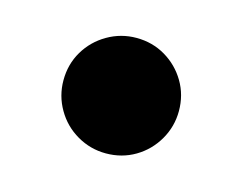

<svg xmlns="http://www.w3.org/2000/svg" viewBox="-47 -548 438 347"><g transform="rotate(15 172.5 -375.0)"><path d="M280 -375Q280 -346 265.5 -321Q251 -296 226.5 -281.5Q202 -267 172 -267Q143 -267 118 -281.5Q93 -296 78.5 -321Q64 -346 64 -375Q64 -405 78.5 -429.5Q93 -454 118 -468.5Q143 -483 172 -483Q202 -483 226.5 -468.5Q251 -454 265.5 -429.5Q280 -405 280 -375Z"/></g></svg>

Font: RocknRoll One
Style: Regular
Weight: 400
Designer: Fontworks Inc.
Foundry: Fontworks Inc.
Version: Version 1.100